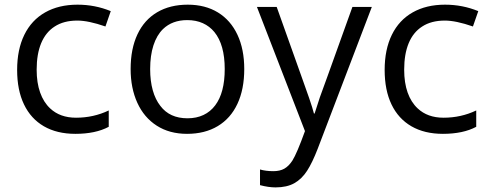

<svg xmlns="http://www.w3.org/2000/svg" viewBox="-20 -566 2109 826"><path d="M53.7 -265.1Q53.7 -353 84.7 -416.3Q115.7 -479.5 174.3 -512.7Q232.9 -545.9 313.5 -545.9Q388.7 -545.9 456.5 -518.1L433.6 -452.1Q360.4 -477.5 312.5 -477.5Q253.9 -477.5 214.8 -451.7Q176.8 -427.2 157.2 -380.4Q137.7 -333.5 137.7 -266.1Q137.7 -210 152.6 -168Q167.5 -126 195.8 -99.6Q238.3 -59.6 307.1 -59.6Q382.3 -59.6 447.8 -90.8V-20.5Q391.1 9.8 304.2 9.8Q225.1 9.8 168.9 -22.7Q112.8 -55.2 83.3 -116.7Q53.7 -178.2 53.7 -265.1Z M542 -269Q542 -356 571.3 -418.2Q600.6 -480.5 656 -513.2Q711.4 -545.9 787.6 -545.9Q862.8 -545.9 917.5 -512.5Q972.2 -479 1001.5 -416.5Q1030.8 -354 1030.8 -269Q1030.8 -182.1 1001.5 -119.4Q972.2 -56.6 916.7 -23.4Q861.3 9.8 784.7 9.8Q709 9.8 654.3 -25.4Q599.6 -60.5 570.8 -123.8Q542 -187 542 -269ZM905.8 -112.8Q946.8 -167 946.8 -269Q946.8 -373.5 902.3 -428.2Q881.8 -453.1 852.5 -466.3Q823.2 -479.5 785.6 -479.5Q721.2 -479.5 681.2 -440.9Q654.3 -414.6 640.1 -370.8Q626 -327.1 626 -269Q626 -217.8 637.2 -177.7Q648.4 -137.7 669.9 -110.4Q710 -57.1 786.6 -57.1Q825.2 -57.1 855.2 -71.3Q885.3 -85.4 905.8 -112.8Z M1098.6 230.5V163.1Q1124 170.4 1155.8 170.4Q1184.1 170.4 1203.1 159.7Q1222.2 148.9 1237.8 125Q1257.3 94.2 1292 -2L1085.4 -536.1H1170.4L1278.3 -233.4Q1294.4 -189.5 1309.8 -144.5Q1325.2 -99.6 1330.6 -77.6H1333.5Q1347.2 -121.6 1356 -147.2Q1364.7 -172.9 1388.2 -235.8L1496.1 -536.1H1579.6L1346.7 74.2Q1323.7 133.8 1301 168.9Q1278.3 204.1 1246.1 222.2Q1213.9 240.2 1165.5 240.2Q1135.3 240.2 1098.6 230.5Z M1634.8 -265.1Q1634.8 -353 1665.8 -416.3Q1696.8 -479.5 1755.4 -512.7Q1814 -545.9 1894.5 -545.9Q1969.7 -545.9 2037.6 -518.1L2014.6 -452.1Q1941.4 -477.5 1893.6 -477.5Q1835 -477.5 1795.9 -451.7Q1757.8 -427.2 1738.3 -380.4Q1718.8 -333.5 1718.8 -266.1Q1718.8 -210 1733.6 -168Q1748.5 -126 1776.9 -99.6Q1819.3 -59.6 1888.2 -59.6Q1963.4 -59.6 2028.8 -90.8V-20.5Q1972.2 9.8 1885.3 9.8Q1806.2 9.8 1750 -22.7Q1693.8 -55.2 1664.3 -116.7Q1634.8 -178.2 1634.8 -265.1Z"/></svg>

Font: Viking Open Sans
Style: Regular
Weight: 400
Foundry: Ascender Corporation
Version: Version 2.001